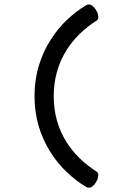

<svg xmlns="http://www.w3.org/2000/svg" viewBox="-20 -666 640 883"><path d="M214.8 38.1Q138.7 -80.1 138.7 -223.6Q138.7 -298.3 158.7 -364.3Q178.7 -430.2 214.8 -485.8Q247.1 -536.1 289.1 -575.7Q331.1 -615.2 376.5 -642.1Q381.8 -645.5 388.2 -645.5Q397 -645.5 405.5 -638.9Q414.1 -632.3 420.9 -621.1Q432.1 -603.5 432.1 -588.4Q432.1 -577.1 425.3 -572.3Q335.9 -514.6 286.1 -435.5Q227.1 -341.3 227.1 -223.6Q227.1 -105.5 286.1 -12.2Q335.9 66.9 425.3 124Q432.1 128.9 432.1 139.6Q432.1 154.3 420.9 172.9Q414.1 184.1 405.5 190.7Q397 197.3 388.2 197.3Q381.8 197.3 376.5 193.8Q331.1 167 289.1 127.4Q247.1 87.9 214.8 38.1Z"/></svg>

Font: Courier Prime Medium
Style: Regular
Weight: 500
Designer: Alan Dague-Greene
Foundry: Quote-Unquote Apps
Version: Version 1.202